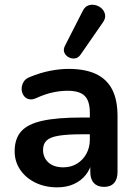

<svg xmlns="http://www.w3.org/2000/svg" viewBox="-20 -795 587 825"><path d="M226 10Q173 10 131.5 -10.5Q90 -31 66.5 -66Q43 -101 43 -145Q43 -199 71 -230.5Q99 -262 162 -276Q225 -290 331 -290H381V-218H332Q270 -218 233 -212Q196 -206 180.5 -191.5Q165 -177 165 -151Q165 -118 188 -97Q211 -76 252 -76Q285 -76 310.5 -91.5Q336 -107 351 -134Q366 -161 366 -196V-311Q366 -361 344 -383Q322 -405 270 -405Q241 -405 207.5 -398Q174 -391 137 -374Q118 -365 103.5 -369Q89 -373 81 -385.5Q73 -398 73 -413Q73 -428 81 -442.5Q89 -457 108 -464Q154 -483 196.5 -491Q239 -499 274 -499Q346 -499 392.5 -477Q439 -455 462 -410.5Q485 -366 485 -296V-56Q485 -25 470 -8.5Q455 8 427 8Q399 8 383.5 -8.5Q368 -25 368 -56V-104H376Q369 -69 348.5 -43.5Q328 -18 297 -4Q266 10 226 10ZM326 -560Q316 -546 302 -544Q288 -542 275 -549Q262 -556 256.5 -569Q251 -582 259 -598L335 -747Q344 -766 359 -771.5Q374 -777 390 -773Q406 -769 417.5 -758Q429 -747 431.5 -731.5Q434 -716 423 -700Z"/></svg>

Font: Nunito ExtraLight
Style: Regular
Weight: 200
Designer: Vernon Adams
Foundry: Vernon Adams
Version: Version 3.602